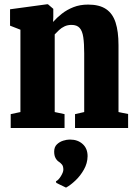

<svg xmlns="http://www.w3.org/2000/svg" viewBox="-20 -586 622 879"><path d="M73.5 -73V-450L26 -468.5V-543.5L195.5 -566.5H199.5L224 -545.5V-509L223 -485.5Q240 -505 263.2 -523.2Q286.5 -541.5 316.2 -553.2Q346 -565 383.5 -565Q435 -565 465.5 -544.5Q496 -524 509.2 -482.8Q522.5 -441.5 522.5 -379.5V-73L566.5 -64V0H323.5V-63.5L365.5 -73V-342Q365.5 -387 361.2 -415.8Q357 -444.5 344.5 -458.2Q332 -472 307.5 -472Q289.5 -472 275.2 -465.2Q261 -458.5 250.2 -448.2Q239.5 -438 230.5 -428.5V-73L275.5 -63.5V0H29V-63.5ZM381 129Q380.5 161.5 364.2 190.2Q348 219 325.5 240.2Q303 261.5 283 272.5H281.5L238 251.5L236 244Q248 238.5 259 220.2Q270 202 270 191Q270 175 263.8 167.5Q257.5 160 250 155Q241 149.5 234.5 138Q228 126.5 228 108Q228 87 240.5 75Q253 63 269.5 58Q286 53 297.5 53H301.5Q335.5 53 358.2 73.2Q381 93.5 381 129Z"/></svg>

Font: Merriweather 24pt SemiCondensed Black
Style: Regular
Weight: 900
Width: 4
Designer: Eben Sorkin
Foundry: Eben Sorkin
Version: Version 2.100